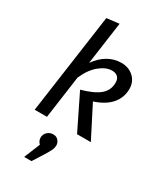

<svg xmlns="http://www.w3.org/2000/svg" viewBox="-253 -843 1047 1232"><g transform="rotate(30 271.0 -227.0)"><path d="M206 -435Q243 -487 289 -513Q335 -539 386 -539Q442 -539 478 -505.5Q514 -472 514 -419Q514 -355 473 -307Q432 -259 351 -233L470 0H368L242 -257Q335 -283 376 -318.5Q417 -354 417 -409Q417 -437 402 -451.5Q387 -466 360 -466Q315 -466 268 -427.5Q221 -389 189 -316L145 0H54L158 -739L250 -750ZM289 129Q289 146 281.5 163Q274 180 253 214L201 296H147L195 178Q176 159 176 136Q176 111 194 94Q212 77 237 77Q261 77 275 93Q289 109 289 129Z"/></g></svg>

Font: FiraGO
Style: Italic
Weight: 400
Italic angle: -8°
Designer: bBox Type GmbH
Foundry: bBox Type GmbH
Version: Version 1.001